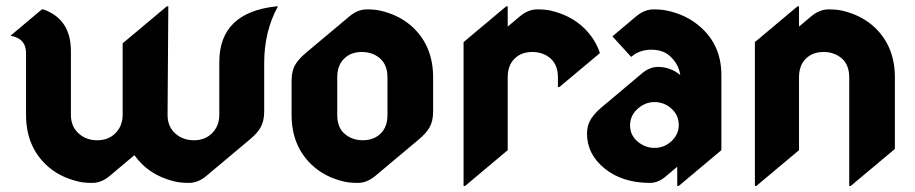

<svg xmlns="http://www.w3.org/2000/svg" viewBox="-20 -577 2935 616"><path d="M276.4 9.8Q251 9.8 233.4 5.9Q168.9 -8.8 127.4 -48.8Q63.5 -109.9 63.5 -208.5V-406.7Q63.5 -453.6 13.7 -462.4L114.3 -546.9H119.1Q207.5 -515.6 207.5 -413.1V-208.5Q207.5 -169.9 233.9 -147.5Q257.8 -127 292 -127Q326.2 -127 348.1 -147.5Q373.5 -171.4 373.5 -208.5V-438L515.1 -556.6H520L517.6 -208.5Q517.6 -169.9 543.9 -147.5Q567.9 -127 602.1 -127Q636.2 -127 658.2 -147.5Q683.6 -171.4 683.6 -208.5V-377.9Q683.6 -537.1 866.7 -556.6H871.6Q827.6 -476.1 827.6 -375V-218.8Q827.6 -188 815.4 -167Q805.2 -149.4 780.8 -128.9L641.6 -12.2Q615.2 9.8 586.4 9.8Q560.5 9.8 543.5 5.9Q479 -8.8 437.5 -48.8Q422.9 -63 411.1 -79.1L331.5 -12.2Q305.2 9.8 276.4 9.8Z M1128.4 9.8Q1103 9.8 1085.4 5.9Q1021 -8.8 979.5 -48.8Q915.5 -109.9 915.5 -208.5V-318.4Q915.5 -349.6 927.7 -370.1Q938.5 -388.2 962.4 -408.2L1101.6 -524.9Q1128.4 -546.9 1156.7 -546.9Q1182.1 -546.9 1199.7 -543Q1263.7 -528.3 1305.7 -488.3Q1369.6 -427.2 1369.6 -328.6V-218.8Q1369.6 -188 1357.4 -167Q1347.2 -149.4 1322.8 -128.9L1183.6 -12.2Q1156.7 9.8 1128.4 9.8ZM1200.2 -147.5Q1223.1 -168.9 1223.1 -208.5V-328.6Q1223.1 -368.7 1199.2 -389.6Q1175.3 -410.2 1141.1 -410.2Q1106 -410.2 1085 -389.6Q1062 -368.2 1062 -328.6V-208.5Q1062 -167.5 1085.9 -147.5Q1109.9 -127 1144 -127Q1178.2 -127 1200.2 -147.5Z M1467.3 19.5V-441.9L1604 -556.6H1608.9V-491.7L1648.4 -524.9Q1674.8 -546.9 1703.6 -546.9Q1729 -546.9 1746.6 -543Q1810.5 -528.3 1852.5 -488.3Q1889.2 -453.1 1904.8 -406.7L1774.9 -297.9H1770V-328.6Q1770 -368.7 1746.1 -389.6Q1722.2 -410.2 1688 -410.2Q1652.8 -410.2 1631.8 -389.6Q1608.9 -368.2 1608.9 -328.6V-95.2L1472.2 19.5Z M2001.5 -175.3Q2001.5 -143.6 2024.9 -123.5Q2049.8 -102.5 2079.6 -102.5Q2112.3 -102.5 2135.7 -125.5Q2157.7 -147 2157.7 -175.3Q2157.7 -207 2134.8 -228Q2111.3 -249.5 2079.6 -249.5Q2048.8 -249.5 2024.4 -226.6Q2001.5 -205.1 2001.5 -175.3ZM2157.7 19.5H2152.8V-42L2115.2 -10.3Q2091.3 9.8 2065.4 9.8Q1977.1 9.8 1920.2 -36.1Q1863.3 -82 1863.3 -148.4Q1863.3 -175.8 1877 -196.8Q1889.2 -214.8 1908.2 -231L2040.5 -342.3Q2064.5 -362.3 2091.3 -362.3Q2130.4 -362.3 2162.6 -336.4Q2157.2 -372.1 2128.9 -397.5Q2106.9 -417.5 2069.3 -417.5Q2031.7 -417.5 2004.9 -394.5L1944.8 -460.4L2021.5 -524.9Q2047.9 -546.9 2076.7 -546.9Q2102.1 -546.9 2119.6 -543Q2183.1 -529.8 2227.5 -490.2Q2294.4 -431.2 2294.4 -336.4V-95.2Z M2401.9 19.5V-441.9L2538.6 -556.6H2543.5V-491.7L2583 -524.9Q2609.4 -546.9 2638.2 -546.9Q2663.6 -546.9 2681.2 -543Q2745.1 -528.3 2787.1 -488.3Q2851.1 -427.2 2851.1 -328.6V-99.1L2709.5 19.5H2704.6V-328.6Q2704.6 -368.7 2680.7 -389.6Q2656.7 -410.2 2622.6 -410.2Q2587.4 -410.2 2566.4 -389.6Q2543.5 -368.2 2543.5 -328.6V-95.2L2406.7 19.5Z"/></svg>

Font: Gothica
Style: Bold
Weight: 700
Designer: Wojciech Kalinowski "wmk69" (wmk69@o2.pl)
Foundry: Wojciech Kalinowski "wmk69" (wmk69@o2.pl)
Version: Version 2.1.0; 2021-05-14